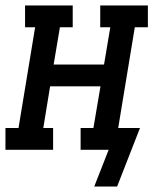

<svg xmlns="http://www.w3.org/2000/svg" viewBox="-44 -550 564 705"><path d="M302 135 355 0H252V-80H299L325 -233H140L115 -80H151V0H-24V-80H24L85 -450H48V-530H223V-450H176L153 -313H338L361 -450H324V-530H499V-450H451L390 -80H470L386 135Z"/></svg>

Font: Iosevka Slab Medium Oblique
Style: Regular
Weight: 500
Italic angle: -9°
Monospace: yes
Designer: Belleve Invis
Foundry: Belleve Invis
Version: Version 11.1.1; ttfautohint (v1.8.3)